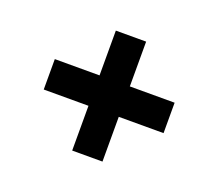

<svg xmlns="http://www.w3.org/2000/svg" viewBox="-91 -670 862 757"><g transform="rotate(20 340.0 -291.5)"><path d="M276 -39.3V-542.6H403.1V-39.3ZM88.3 -227.1V-354.7H591V-227.1Z"/></g></svg>

Font: Inter V
Style: 
Weight: 400
Designer: Rasmus Andersson
Foundry: rsms
Version: Version 4.000;git-a3f224843